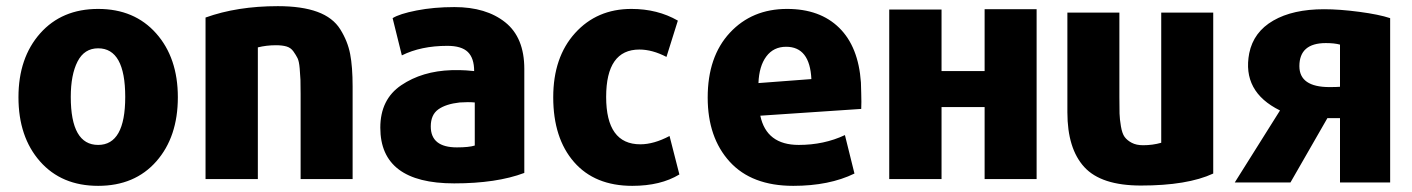

<svg xmlns="http://www.w3.org/2000/svg" viewBox="-20 -582 4588 624"><path d="M558 -266Q558 -137 488 -57.5Q418 22 299 22Q180 22 110 -57.5Q40 -137 40 -266Q40 -394 110.5 -473.5Q181 -553 299 -553Q417 -553 487.5 -473.5Q558 -394 558 -266ZM387 -267Q387 -425 299 -425Q254 -425 232 -382Q210 -339 210 -267Q210 -111 299 -111Q387 -111 387 -267Z M1126 0H957V-276Q957 -309 956.5 -322.5Q956 -336 954 -359.5Q952 -383 947 -393Q942 -403 933.5 -415Q925 -427 911 -431Q897 -435 877 -435Q846 -435 818 -428V0H648V-525Q751 -562 883 -562Q961 -562 1011.5 -543.5Q1062 -525 1086 -486.5Q1110 -448 1118 -406.5Q1126 -365 1126 -301Z M1684 -358V-20Q1594 14 1456 14Q1216 14 1216 -167Q1216 -259 1284 -305Q1352 -351 1448 -354H1477Q1491 -354 1521 -351Q1521 -393 1500.5 -413Q1480 -433 1434 -433Q1348 -433 1286 -402L1256 -523Q1278 -537 1334 -548Q1390 -559 1457 -559Q1560 -559 1622 -509.5Q1684 -460 1684 -358ZM1523 -109V-249Q1502 -251 1474 -249Q1429 -244 1404.5 -226.5Q1380 -209 1380 -171Q1380 -103 1465 -103Q1504 -103 1523 -109Z M2188 -15Q2127 22 2035 22Q1913 22 1845.5 -55.5Q1778 -133 1778 -266Q1778 -396 1849 -474.5Q1920 -553 2032 -553Q2117 -553 2183 -515L2146 -397Q2100 -421 2058 -421Q1950 -421 1950 -267Q1950 -113 2061 -113Q2105 -113 2156 -140Z M2779 -228 2451 -206Q2471 -111 2576 -111Q2658 -111 2726 -143L2757 -18Q2675 22 2558 22Q2423 22 2351.5 -56.5Q2280 -135 2280 -265Q2280 -398 2352 -475.5Q2424 -553 2538 -553Q2645 -553 2707.5 -491.5Q2770 -430 2778 -314Q2778 -308 2779 -278.5Q2780 -249 2779 -228ZM2617 -325Q2612 -430 2535 -430Q2494 -430 2470.5 -398.5Q2447 -367 2445 -312Z M3349 -552V0H3180V-234H3040V0H2870V-551H3040V-351H3180V-552Z M3923 -18Q3839 21 3688 21Q3559 21 3504 -39Q3449 -99 3449 -217V-541H3618V-267Q3618 -231 3618.5 -213Q3619 -195 3623 -171.5Q3627 -148 3635 -137Q3643 -126 3658 -118Q3673 -110 3695 -110Q3726 -110 3754 -118V-541H3923Z M4174 11H3993L4140 -223Q4016 -284 4040 -409Q4054 -478 4118 -515Q4182 -552 4283 -552Q4334 -552 4398 -543.5Q4462 -535 4498 -523V11H4335V-198H4294ZM4203 -367Q4203 -299 4301 -299Q4325 -299 4335 -300V-437Q4317 -442 4289 -442Q4203 -442 4203 -367Z"/></svg>

Font: Repo
Style: ExtraBold
Weight: 800
Designer: Stefan Peev
Foundry: Context Ltd
Version: Version 001.000